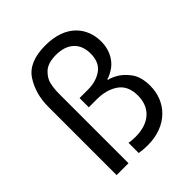

<svg xmlns="http://www.w3.org/2000/svg" viewBox="-201 -839 971 971"><g transform="rotate(-45 284.5 -354.0)"><path d="M288 -644C367 -644 417 -602 417 -525C417 -482 403 -452 376 -433C349 -414 316 -405 278 -405H218V-339H276C320 -339 358 -329 389 -308C420 -287 436 -253 436 -205C436 -118 377 -66 281 -66C262 -66 246 -67 233 -70V3C250 6 270 8 293 8C434 8 515 -84 515 -196C515 -238 506 -272 487 -298C468 -323 448 -341 427 -352C406 -363 392 -368 385 -368V-374C392 -374 404 -379 423 -390C460 -410 498 -457 498 -530C498 -627 434 -716 284 -716C205 -716 150 -693 120 -647C90 -601 75 -547 75 -486V3H160V-492C160 -516 162 -539 167 -560C171 -581 183 -600 202 -618C221 -635 249 -644 288 -644Z"/></g></svg>

Font: Be Vietnam
Style: Regular
Weight: 400
Designer: Gabriel Lam
Foundry: TypeRant
Version: Version 4.000